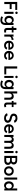

<svg xmlns="http://www.w3.org/2000/svg" viewBox="4693 -5459 979 10405"><g transform="rotate(90 5182.5 -256.5)"><path d="M83 0V-700H518V-594H199V-398H472V-292H199V0Z M619 0V-500H730V0ZM675 -595Q648 -595 628.5 -614.5Q609 -634 609 -661Q609 -688 628.5 -707Q648 -726 675 -726Q702 -726 721.5 -707Q741 -688 741 -661Q741 -634 721.5 -614.5Q702 -595 675 -595Z M1077 213Q1024 213 981.5 204Q939 195 910 183Q881 171 865 160L908 70Q922 77 945.5 87.5Q969 98 1001 106Q1033 114 1073 114Q1116 114 1150 96.5Q1184 79 1203 43Q1222 7 1222 -49V-99Q1196 -57 1154.5 -33.5Q1113 -10 1060 -10Q992 -10 941.5 -41Q891 -72 862.5 -127.5Q834 -183 834 -256Q834 -334 862.5 -391Q891 -448 941.5 -480Q992 -512 1060 -512Q1113 -512 1154.5 -488Q1196 -464 1222 -419V-500H1334V-52Q1334 33 1302 92.5Q1270 152 1212 182.5Q1154 213 1077 213ZM1091 -105Q1129 -105 1157.5 -125Q1186 -145 1202 -179.5Q1218 -214 1218 -259Q1218 -305 1202 -339.5Q1186 -374 1157 -393.5Q1128 -413 1090 -413Q1050 -413 1019.5 -393.5Q989 -374 971.5 -339.5Q954 -305 954 -259Q954 -214 971.5 -179.5Q989 -145 1020 -125Q1051 -105 1091 -105Z M1657 12Q1578 12 1536.5 -27.5Q1495 -67 1495 -141V-404H1412V-500H1495V-656H1606V-500H1741V-404H1606V-162Q1606 -127 1622.5 -109Q1639 -91 1671 -91Q1681 -91 1693 -95Q1705 -99 1720 -110L1761 -25Q1735 -7 1709 2.5Q1683 12 1657 12Z M1851 0V-500H1963V-409Q1993 -456 2041 -479Q2089 -502 2140 -502V-395Q2094 -395 2053.5 -382.5Q2013 -370 1988 -342Q1963 -314 1963 -268V0Z M2437 12Q2364 12 2307.5 -21.5Q2251 -55 2218.5 -114Q2186 -173 2186 -250Q2186 -327 2219 -386Q2252 -445 2309.5 -478.5Q2367 -512 2441 -512Q2508 -512 2562 -477.5Q2616 -443 2647.5 -378Q2679 -313 2679 -223H2302Q2307 -160 2348.5 -124Q2390 -88 2447 -88Q2493 -88 2523 -108.5Q2553 -129 2570 -162L2669 -120Q2648 -80 2615.5 -50Q2583 -20 2538.5 -4Q2494 12 2437 12ZM2309 -309H2558Q2555 -345 2537 -368.5Q2519 -392 2493 -404Q2467 -416 2438 -416Q2410 -416 2381.5 -404.5Q2353 -393 2333 -369Q2313 -345 2309 -309Z M2988 12Q2915 12 2858.5 -21.5Q2802 -55 2769.5 -114Q2737 -173 2737 -250Q2737 -327 2770 -386Q2803 -445 2860.5 -478.5Q2918 -512 2992 -512Q3059 -512 3113 -477.5Q3167 -443 3198.5 -378Q3230 -313 3230 -223H2853Q2858 -160 2899.5 -124Q2941 -88 2998 -88Q3044 -88 3074 -108.5Q3104 -129 3121 -162L3220 -120Q3199 -80 3166.5 -50Q3134 -20 3089.5 -4Q3045 12 2988 12ZM2860 -309H3109Q3106 -345 3088 -368.5Q3070 -392 3044 -404Q3018 -416 2989 -416Q2961 -416 2932.5 -404.5Q2904 -393 2884 -369Q2864 -345 2860 -309Z M3578 0V-700H3694V-106H4011V0Z M4094 0V-500H4205V0ZM4150 -595Q4123 -595 4103.5 -614.5Q4084 -634 4084 -661Q4084 -688 4103.5 -707Q4123 -726 4150 -726Q4177 -726 4196.5 -707Q4216 -688 4216 -661Q4216 -634 4196.5 -614.5Q4177 -595 4150 -595Z M4552 213Q4499 213 4456.5 204Q4414 195 4385 183Q4356 171 4340 160L4383 70Q4397 77 4420.5 87.5Q4444 98 4476 106Q4508 114 4548 114Q4591 114 4625 96.5Q4659 79 4678 43Q4697 7 4697 -49V-99Q4671 -57 4629.5 -33.5Q4588 -10 4535 -10Q4467 -10 4416.5 -41Q4366 -72 4337.5 -127.5Q4309 -183 4309 -256Q4309 -334 4337.5 -391Q4366 -448 4416.5 -480Q4467 -512 4535 -512Q4588 -512 4629.5 -488Q4671 -464 4697 -419V-500H4809V-52Q4809 33 4777 92.5Q4745 152 4687 182.5Q4629 213 4552 213ZM4566 -105Q4604 -105 4632.5 -125Q4661 -145 4677 -179.5Q4693 -214 4693 -259Q4693 -305 4677 -339.5Q4661 -374 4632 -393.5Q4603 -413 4565 -413Q4525 -413 4494.5 -393.5Q4464 -374 4446.5 -339.5Q4429 -305 4429 -259Q4429 -214 4446.5 -179.5Q4464 -145 4495 -125Q4526 -105 4566 -105Z M4934 0V-700H5046V-432Q5071 -471 5109 -491.5Q5147 -512 5195 -512Q5254 -512 5297 -488Q5340 -464 5362.5 -413.5Q5385 -363 5385 -282V0H5273V-256Q5273 -316 5259 -348.5Q5245 -381 5220.5 -394Q5196 -407 5164 -407Q5107 -408 5076.5 -370Q5046 -332 5046 -261V0Z M5697 12Q5618 12 5576.5 -27.5Q5535 -67 5535 -141V-404H5452V-500H5535V-656H5646V-500H5781V-404H5646V-162Q5646 -127 5662.5 -109Q5679 -91 5711 -91Q5721 -91 5733 -95Q5745 -99 5760 -110L5801 -25Q5775 -7 5749 2.5Q5723 12 5697 12Z M6383 12Q6328 12 6282.5 -1Q6237 -14 6202.5 -37Q6168 -60 6145.5 -88.5Q6123 -117 6114 -148L6228 -183Q6241 -146 6279 -118Q6317 -90 6373 -89Q6438 -89 6476 -116Q6514 -143 6514 -187Q6514 -227 6482 -252.5Q6450 -278 6396 -292L6310 -314Q6261 -327 6221.5 -352Q6182 -377 6159.5 -415Q6137 -453 6137 -505Q6137 -603 6201 -657.5Q6265 -712 6384 -712Q6451 -712 6501.5 -691.5Q6552 -671 6585 -635.5Q6618 -600 6634 -555L6522 -519Q6507 -559 6470 -585Q6433 -611 6378 -611Q6321 -611 6288.5 -584Q6256 -557 6256 -509Q6256 -470 6281.5 -448.5Q6307 -427 6351 -416L6437 -395Q6531 -372 6583 -316Q6635 -260 6635 -192Q6635 -132 6606 -86Q6577 -40 6520.5 -14Q6464 12 6383 12Z M6965 12Q6892 12 6835.5 -21.5Q6779 -55 6746.5 -114Q6714 -173 6714 -250Q6714 -327 6747 -386Q6780 -445 6837.5 -478.5Q6895 -512 6969 -512Q7036 -512 7090 -477.5Q7144 -443 7175.5 -378Q7207 -313 7207 -223H6830Q6835 -160 6876.5 -124Q6918 -88 6975 -88Q7021 -88 7051 -108.5Q7081 -129 7098 -162L7197 -120Q7176 -80 7143.5 -50Q7111 -20 7066.5 -4Q7022 12 6965 12ZM6837 -309H7086Q7083 -345 7065 -368.5Q7047 -392 7021 -404Q6995 -416 6966 -416Q6938 -416 6909.5 -404.5Q6881 -393 6861 -369Q6841 -345 6837 -309Z M7293 0V-500H7398L7403 -433Q7426 -472 7462 -492Q7498 -512 7544 -512Q7604 -512 7646 -485Q7688 -458 7707 -403Q7729 -456 7769 -484Q7809 -512 7863 -512Q7950 -512 7997 -456.5Q8044 -401 8043 -286V0H7932V-256Q7932 -316 7919 -348.5Q7906 -381 7884 -394Q7862 -407 7833 -407Q7781 -408 7752.5 -370Q7724 -332 7724 -261V0H7612V-256Q7612 -316 7599.5 -348.5Q7587 -381 7565 -394Q7543 -407 7514 -407Q7462 -408 7433.5 -370Q7405 -332 7405 -261V0Z M8164 0V-500H8275V0ZM8220 -595Q8193 -595 8173.5 -614.5Q8154 -634 8154 -661Q8154 -688 8173.5 -707Q8193 -726 8220 -726Q8247 -726 8266.5 -707Q8286 -688 8286 -661Q8286 -634 8266.5 -614.5Q8247 -595 8220 -595Z M8428 0V-700H8659Q8731 -700 8783.5 -678Q8836 -656 8865 -612.5Q8894 -569 8894 -504Q8894 -459 8872.5 -423Q8851 -387 8812 -363Q8863 -338 8890 -296Q8917 -254 8917 -196Q8917 -134 8889 -90Q8861 -46 8810 -23Q8759 0 8689 0ZM8542 -104H8680Q8735 -104 8767 -131Q8799 -158 8799 -204Q8799 -254 8763.5 -282Q8728 -310 8664 -310H8542ZM8542 -406H8669Q8719 -406 8747.5 -432.5Q8776 -459 8776 -506Q8776 -554 8743.5 -579.5Q8711 -605 8653 -605H8542Z M9249 12Q9174 12 9115.5 -21.5Q9057 -55 9024 -114Q8991 -173 8991 -250Q8991 -327 9023.5 -386Q9056 -445 9114 -478.5Q9172 -512 9247 -512Q9322 -512 9380 -478.5Q9438 -445 9470.5 -386Q9503 -327 9503 -250Q9503 -173 9471 -114Q9439 -55 9381 -21.5Q9323 12 9249 12ZM9249 -91Q9290 -91 9322 -111.5Q9354 -132 9372 -167.5Q9390 -203 9390 -250Q9390 -297 9371.5 -332.5Q9353 -368 9321 -388.5Q9289 -409 9247 -409Q9205 -409 9173 -389Q9141 -369 9123 -333Q9105 -297 9105 -250Q9105 -203 9123.5 -167.5Q9142 -132 9174.5 -111.5Q9207 -91 9249 -91Z M9600 0V-700H9712V0Z M10034 12Q9966 12 9915.5 -20.5Q9865 -53 9836.5 -112Q9808 -171 9808 -250Q9808 -330 9836.5 -388.5Q9865 -447 9915.5 -479.5Q9966 -512 10034 -512Q10086 -512 10126 -489.5Q10166 -467 10192 -426V-700H10303V0H10197L10193 -76Q10168 -34 10127.5 -11Q10087 12 10034 12ZM10062 -90Q10099 -90 10128 -109.5Q10157 -129 10173.5 -163.5Q10190 -198 10192 -243V-257Q10190 -302 10173.5 -336.5Q10157 -371 10128 -390Q10099 -409 10061 -409Q10021 -409 9989.5 -389Q9958 -369 9940.5 -333Q9923 -297 9923 -250Q9923 -203 9941 -167Q9959 -131 9990.5 -110.5Q10022 -90 10062 -90Z"/></g></svg>

Font: Figtree Light SemiBold
Style: Regular
Weight: 600
Version: Version 2.002